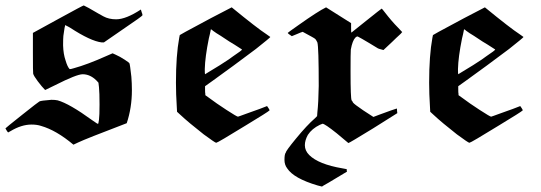

<svg xmlns="http://www.w3.org/2000/svg" viewBox="-43 -498 1989 706"><path d="M384 -427Q420 -427 475 -463L478 -453Q481 -446 481 -442Q481 -439 410 -391L339 -342H331Q290 -347 215 -396Q211 -398 207 -400.5Q203 -403 200 -404L198 -406Q195 -406 190 -366Q189 -356 189 -331Q190 -299 198 -276Q205 -252 213 -244Q215 -243 228 -247Q279 -261 348 -292L371 -302L382 -297Q398 -290 415.5 -278.5Q433 -267 433 -265Q435 -261 440 -216Q442 -192 442 -166Q442 -102 423 -45Q271 13 244 26L227 34Q164 -19 108 -35Q93 -40 73 -40Q36 -40 -4 -16L-13 -11Q-14 -11 -18.5 -18Q-23 -25 -23 -26Q-23 -27 38 -75.5Q99 -124 102 -125Q107 -128 146 -131Q160 -131 169 -129Q212 -117 296 -56Q318 -40 318 -43Q319 -44 321 -58Q323 -73 323 -114Q323 -157 321 -177L319 -194Q293 -225 261 -225Q239 -225 160 -185L123 -167Q111 -179 96 -199Q81 -219 79 -227Q78 -230 78 -304V-377L171 -428Q264 -479 265 -478Q266 -478 283.5 -468.5Q301 -459 319 -448L337 -438Q357 -427 384 -427Z M639 -381Q742 -437 809 -471Q903 -394 937 -372L951 -362Q951 -360 898 -318Q813 -254 739 -201L711 -181V-170Q711 -156 712 -153V-148L726 -138Q751 -119 789.5 -94Q828 -69 832 -69Q833 -69 841 -72Q849 -75 863 -80Q877 -85 888 -89Q909 -96 939 -108Q940 -107 944.5 -100Q949 -93 948 -92Q942 -86 861 -37Q757 27 752 27Q748 27 706 -4Q651 -47 620 -76L608 -87L607 -106Q604 -152 604 -194Q604 -294 616 -359L618 -369ZM769 -366Q752 -376 740 -385Q735 -390 733 -390Q732 -390 732 -389Q732 -388 731 -383.5Q730 -379 728.5 -371.5Q727 -364 725 -357Q711 -288 710 -244Q710 -225 711 -225Q712 -225 724 -233L765 -258Q806 -284 814 -291Q847 -313 847 -316Q834 -324 819 -334Q806 -341 769 -366Z M1003 90Q1003 68 1008 63Q1008 57 1045 12Q1086 -38 1115 -63L1123 -71L1124 -85Q1128 -120 1129 -182Q1129 -325 1124 -342Q1124 -343 1123 -344Q1119 -352 1116.5 -354.5Q1114 -357 1103 -363Q1097 -366 1092 -369L1070 -381Q1063 -379 1049.5 -373Q1036 -367 1030 -365Q1016 -374 1015 -377Q1015 -378 1055 -406Q1127 -457 1156 -471Q1177 -458 1202 -442L1248 -413V-396Q1248 -378 1249 -378L1304 -422Q1359 -466 1360 -466Q1360 -467 1361.5 -465.5Q1363 -464 1365.5 -461Q1368 -458 1371 -454Q1398 -419 1421 -396L1436 -380L1433 -377Q1433 -376 1428 -371.5Q1423 -367 1414.5 -359Q1406 -351 1399 -344L1367 -314Q1348 -319 1347 -320Q1344 -322 1314 -340Q1284 -358 1272 -364Q1268 -364 1264 -360Q1253 -349 1247 -316Q1246 -306 1246 -235Q1246 -136 1250 -129Q1253 -126 1255 -121Q1259 -115 1293 -92Q1329 -68 1330 -68L1351 -76Q1373 -84 1395 -92L1416 -99Q1417 -99 1417 -90L1418 -82L1329 -26Q1241 28 1238 28L1195 -8Q1151 -43 1143 -43L1133 -39Q1104 -25 1089 -2Q1078 18 1078 36Q1078 56 1094 72Q1128 106 1216 121Q1230 124 1232 124V129L1233 133L1188 160Q1178 166 1165.5 173.5Q1153 181 1147 184L1141 188L1125 184Q1037 158 1013 121Q1003 108 1003 90Z M1570 -381Q1673 -437 1740 -471Q1834 -394 1868 -372L1882 -362Q1882 -360 1829 -318Q1744 -254 1670 -201L1642 -181V-170Q1642 -156 1643 -153V-148L1657 -138Q1682 -119 1720.5 -94Q1759 -69 1763 -69Q1764 -69 1772 -72Q1780 -75 1794 -80Q1808 -85 1819 -89Q1840 -96 1870 -108Q1871 -107 1875.5 -100Q1880 -93 1879 -92Q1873 -86 1792 -37Q1688 27 1683 27Q1679 27 1637 -4Q1582 -47 1551 -76L1539 -87L1538 -106Q1535 -152 1535 -194Q1535 -294 1547 -359L1549 -369ZM1700 -366Q1683 -376 1671 -385Q1666 -390 1664 -390Q1663 -390 1663 -389Q1663 -388 1662 -383.5Q1661 -379 1659.5 -371.5Q1658 -364 1656 -357Q1642 -288 1641 -244Q1641 -225 1642 -225Q1643 -225 1655 -233L1696 -258Q1737 -284 1745 -291Q1778 -313 1778 -316Q1765 -324 1750 -334Q1737 -341 1700 -366Z"/></svg>

Font: KaTeX_Fraktur
Style: Bold
Weight: 700
Version: Version 1.1; ttfautohint (v1.3)